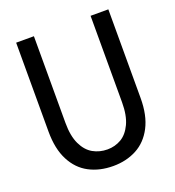

<svg xmlns="http://www.w3.org/2000/svg" viewBox="-134 -834 867 950"><g transform="rotate(-20 300.0 -359.0)"><path d="M57.5 -260V-728H151V-271.5Q151 -202.5 171.8 -159Q192.5 -115.5 226.8 -96.2Q261 -77 302.5 -77Q342 -77 375 -96.2Q408 -115.5 428.5 -159Q449 -202.5 449 -271.5V-727H542.5V-260Q542.5 -169 511 -108.5Q479.5 -48 425 -19Q370.5 10 301.5 10Q230 10 175 -19Q120 -48 88.8 -108.5Q57.5 -169 57.5 -260Z"/></g></svg>

Font: SplineSansMono30
Style: Regular
Weight: 400
Designer: Eben Sorkin, Mirko Velimirovic
Foundry: Sorkin Type
Version: Version 1.000